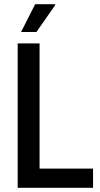

<svg xmlns="http://www.w3.org/2000/svg" viewBox="-20 -892 476 912"><path d="M64 0V-686H168V-91H422V0ZM80 -740 147 -872H242L243 -869L153 -740Z"/></svg>

Font: Archivo Condensed Medium
Style: Regular
Weight: 500
Width: 3
Designer: Hector Gatti
Foundry: Omnibus-Type
Version: Version 2.001